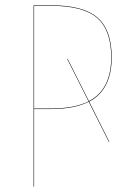

<svg xmlns="http://www.w3.org/2000/svg" viewBox="-20 -700 487 720"><path d="M398.9 -484.9Q398.9 -363.3 314.5 -318.8L390.1 -168H388.2L312.5 -318.4Q259.3 -291 168.9 -291H107.9V0H106V-680.2H170.9Q293.5 -680.2 346.2 -633.5Q398.9 -586.9 398.9 -484.9ZM168.9 -293Q258.3 -293 312 -319.8L231.9 -479H233.9L313.5 -320.8Q397 -364.3 397 -484.9Q397 -585.9 345 -632.1Q293 -678.2 170.9 -678.2H107.9V-293Z"/></svg>

Font: Fira Sans Compressed Two
Style: Regular
Weight: 100
Width: 1
Designer: Carrois Corporate & Edenspiekermann AG
Foundry: Carrois Corporate GbR & Edenspiekermann AG
Version: Version 4.203;PS 004.203;hotconv 1.0.88;makeotf.lib2.5.64775